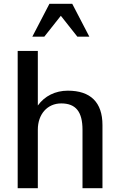

<svg xmlns="http://www.w3.org/2000/svg" viewBox="-20 -990 632 1010"><path d="M179 -308C179 -389 229 -446 302 -446C379 -446 414 -402 414 -307V0H519V-332C519 -452 456 -513 337 -513C271 -513 215 -485 179 -435V-722H73V0H179ZM150 -797H213L300 -907L387 -797H450L360 -970H240Z"/></svg>

Font: Perun Medium
Style: Regular
Weight: 500
Foundry: Copyright (c) Stefan Peev, Context Ltd, 2016
Version: Version 1.089